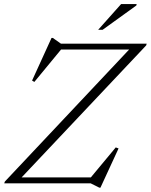

<svg xmlns="http://www.w3.org/2000/svg" viewBox="-32 -886 728 928"><path d="M677 -675 674.5 -666.5 63 -18.5 57 -28.5H407L527.5 -173.5L541 -168.5L453.5 21H448L406 0H-11.5L-8.5 -8.5L601 -656L617 -646.5H263L134 -490L123 -496.5L217 -702.5H223.5L262.5 -675ZM442.5 -742 553.5 -866.5H628.5L627 -859.5L464 -742Z"/></svg>

Font: Newsreader 24pt Light
Style: Italic
Weight: 300
Italic angle: -17°
Designer: Hugues Gentile
Foundry: Production Type
Version: Version 1.003